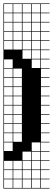

<svg xmlns="http://www.w3.org/2000/svg" viewBox="-20 -827 308 1115"><path d="M164.3 -803.6V-753.6H214.3V-803.6ZM110.7 -700H160.7V-750H110.7ZM57.1 -700H107.1V-750H57.1ZM164.3 -700H214.3V-750H164.3ZM3.6 -700H53.6V-750H3.6ZM164.3 -646.4H214.3V-696.4H164.3ZM110.7 -646.4H160.7V-696.4H110.7ZM57.1 -646.4H107.1V-696.4H57.1ZM3.6 -646.4H53.6V-696.4H3.6ZM57.1 -592.9H107.1V-642.9H57.1ZM110.7 -592.9H160.7V-642.9H110.7ZM164.3 -592.9H214.3V-642.9H164.3ZM3.6 -592.9H53.6V-642.9H3.6ZM57.1 -539.3H107.1V-589.3H57.1ZM110.7 -539.3H160.7V-589.3H110.7ZM164.3 -539.3H214.3V-589.3H164.3ZM3.6 -539.3H53.6V-589.3H3.6ZM110.7 -485.7H160.7V-535.7H110.7ZM164.3 -485.7H214.3V-535.7H164.3ZM3.6 -432.1H53.6V-482.1H3.6ZM164.3 -432.1H214.3V-482.1H164.3ZM3.6 -378.6H53.6V-428.6H3.6ZM57.1 -378.6H107.1V-428.6H57.1ZM3.6 -325H53.6V-375H3.6ZM57.1 -325H107.1V-375H57.1ZM57.1 -271.4H107.1V-321.4H57.1ZM3.6 -271.4H53.6V-321.4H3.6ZM3.6 -217.9H53.6V-267.9H3.6ZM57.1 -217.9H107.1V-267.9H57.1ZM57.1 -164.3H107.1V-214.3H57.1ZM3.6 -164.3H53.6V-214.3H3.6ZM3.6 -110.7H53.6V-160.7H3.6ZM57.1 -110.7H107.1V-160.7H57.1ZM3.6 -57.1H53.6V-107.1H3.6ZM57.1 -57.1H107.1V-107.1H57.1ZM57.1 -3.6H107.1V-53.6H57.1ZM3.6 -3.6H53.6V-53.6H3.6ZM3.6 50H53.6V0H3.6ZM164.3 50H214.3V0H164.3ZM110.7 103.6H160.7V53.6H110.7ZM164.3 103.6H214.3V53.6H164.3ZM57.1 210.7H107.1V160.7H57.1ZM110.7 210.7H160.7V160.7H110.7ZM3.6 210.7H53.6V160.7H3.6ZM164.3 210.7H214.3V160.7H164.3ZM110.7 264.3H160.7V214.3H110.7ZM57.1 264.3H107.1V214.3H57.1ZM3.6 264.3H53.6V214.3H3.6ZM164.3 264.3H214.3V214.3H164.3ZM110.7 -803.6V-753.6H160.7V-803.6ZM57.1 -803.6V-753.6H107.1V-803.6ZM3.6 -803.6V-753.6H53.6V-803.6ZM0 267.9V107.1H3.6V157.1H53.6V107.1H57.1V157.1H107.1V107.1H110.7V157.1H160.7V107.1H164.3V157.1H214.3V107.1H0V-807.1H267.9V-803.6H217.9V-753.6H267.9V-750H217.9V-700H267.9V-696.4H217.9V-646.4H267.9V-642.9H217.9V-592.9H267.9V-589.3H217.9V-539.3H267.9V-535.7H217.9V-485.7H267.9V-482.1H217.9V-432.1H267.9V-428.6H217.9V-378.6H267.9V-375H217.9V-325H267.9V-321.4H217.9V-271.4H267.9V-267.9H217.9V-217.9H267.9V-214.3H217.9V-164.3H267.9V-160.7H217.9V-110.7H267.9V-107.1H217.9V-57.1H267.9V-53.6H217.9V-3.6H267.9V0H217.9V50H267.9V53.6H217.9V103.6H267.9V107.1H217.9V157.1H267.9V160.7H217.9V210.7H267.9V214.3H217.9V264.3H267.9V267.9Z"/></svg>

Font: Jersey 10 Charted
Style: Regular
Weight: 400
Designer: Sarah Cadigan-Fried
Version: Version 1.000; ttfautohint (v1.8.4.7-5d5b)